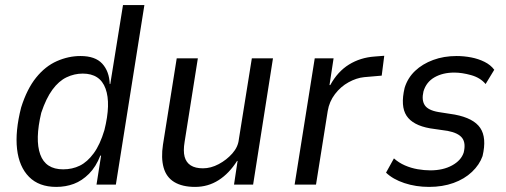

<svg xmlns="http://www.w3.org/2000/svg" viewBox="-20 -725 1988 754"><path d="M201 9Q133 9 94 -30.5Q55 -70 47 -139.5Q39 -209 63 -303Q86 -376 122 -420.5Q158 -465 203.5 -485Q249 -505 296 -505Q354 -505 381.5 -475Q409 -445 411 -395H413L463 -705H547L435 0H359L377 -114H374Q357 -70 329.5 -42.5Q302 -15 270 -3Q238 9 201 9ZM228 -60Q264 -60 293.5 -74.5Q323 -89 348 -123Q373 -157 390 -214Q416 -318 394.5 -377Q373 -436 305 -436Q272 -436 241.5 -421.5Q211 -407 186 -373Q161 -339 142 -282Q117 -177 138 -118.5Q159 -60 228 -60Z M746 9Q696 9 664.5 -10Q633 -29 622.5 -67Q612 -105 620 -157L674 -496H757L705 -168Q699 -132 705 -109.5Q711 -87 729 -75.5Q747 -64 777 -64Q808 -64 839 -80.5Q870 -97 892.5 -122.5Q915 -148 918 -178L969 -496H1052L974 0H899L913 -93H911Q880 -44 838.5 -17.5Q797 9 746 9Z M1137 0 1216 -496H1290L1274 -391H1277Q1306 -444 1350.5 -471.5Q1395 -499 1451 -503L1489 -506L1479 -428L1410 -422Q1380 -419 1349 -402Q1318 -385 1295.5 -355.5Q1273 -326 1267 -289L1221 0Z M1665 9Q1613 9 1568 -6Q1523 -21 1496 -47L1527 -103Q1546 -86 1570 -75.5Q1594 -65 1620 -60.5Q1646 -56 1670 -56Q1720 -56 1755.5 -75.5Q1791 -95 1801 -126Q1810 -163 1795 -183Q1780 -203 1738 -211L1669 -221Q1601 -233 1576.5 -270.5Q1552 -308 1569 -380Q1581 -419 1610 -446.5Q1639 -474 1681 -489.5Q1723 -505 1773 -505Q1802 -505 1830.5 -499.5Q1859 -494 1883 -482Q1907 -470 1921 -451L1887 -395Q1866 -420 1830 -430Q1794 -440 1764 -440Q1719 -440 1686.5 -421.5Q1654 -403 1643 -366Q1635 -332 1648 -312Q1661 -292 1702 -285L1766 -275Q1840 -261 1866 -222.5Q1892 -184 1875 -112Q1863 -78 1833.5 -50Q1804 -22 1761 -6.5Q1718 9 1665 9Z"/></svg>

Font: Nunito Sans 7pt Condensed
Style: Italic
Weight: 400
Width: 3
Italic angle: -9°
Designer: Vernon Adams
Foundry: Vernon Adams
Version: Version 3.101;gftools[0.9.27]